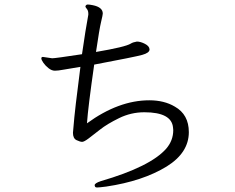

<svg xmlns="http://www.w3.org/2000/svg" viewBox="-20 -788 1040 850"><path d="M170 -536 211 -530Q225 -530 343 -548Q359 -659 371 -723V-727Q371 -741 364.5 -748.5Q358 -756 358 -760Q361 -768 368.5 -768Q376 -768 391 -765Q435 -756 435 -728Q435 -722 427.5 -691Q420 -660 405 -558Q535 -580 559 -595Q568 -601 586 -604Q602 -604 621.5 -594Q641 -584 642 -570V-569Q642 -554 609.5 -545Q577 -536 397 -502Q370 -314 365 -242Q505 -344 641 -344Q707 -344 754 -316Q816 -281 816 -203Q816 -112 718 -51Q612 14 450 38Q419 42 410 42Q401 42 400 36L399 32Q399 23 426 14Q646 -50 716 -130Q747 -166 747 -212L746 -223Q740 -291 619 -291Q560 -291 507 -265Q454 -239 422.5 -214Q391 -189 371.5 -174.5Q352 -160 343.5 -160Q335 -160 319 -167.5Q303 -175 303 -200L305 -223Q311 -301 336 -492Q285 -484 261 -479.5Q237 -475 223 -475Q209 -475 195 -486Q181 -497 172 -510Q163 -523 163 -529.5Q163 -536 170 -536Z"/></svg>

Font: LXGW Bright GB
Style: Regular
Weight: 400
Designer: Christian Thalmann (Catharsis Fonts)
Foundry: LXGW / Christian Thalmann (Catharsis Fonts) / Fontworks Inc.
Version: Version 5.510